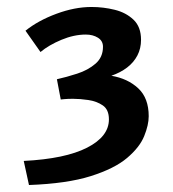

<svg xmlns="http://www.w3.org/2000/svg" viewBox="-20 -955 495 550"><path d="M48 -494Q167 -500 229.5 -532Q292 -564 292 -613Q292 -641 274.5 -653Q257 -665 233 -668.5Q209 -672 189 -672Q174 -672 164 -671Q154 -670 154 -670L143 -728Q170 -734 201 -744Q232 -754 253.5 -772.5Q275 -791 275 -821Q275 -838 260.5 -847Q246 -856 226 -856Q192 -856 156 -841Q120 -826 96 -806L53 -867Q89 -896 141.5 -915.5Q194 -935 242 -935Q276 -935 308.5 -927Q341 -919 362.5 -898.5Q384 -878 384 -841Q384 -816 373.5 -796Q363 -776 344 -761.5Q325 -747 299 -738Q346 -730 376 -702Q406 -674 406 -622Q406 -597 393 -565Q380 -533 344 -502.5Q308 -472 240 -450.5Q172 -429 63 -425Z"/></svg>

Font: Rosario Light
Style: Bold
Weight: 700
Version: Version 1.101; ttfautohint (v1.8.1.43-b0c9)